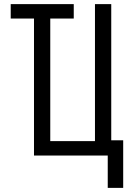

<svg xmlns="http://www.w3.org/2000/svg" viewBox="-20 -755 640 932"><path d="M503 157V0H145V-665H32V-735H338V-665H224V-70H441V-735H520V-74H578V157Z"/></svg>

Font: Iosevka Extended
Style: Regular
Weight: 400
Width: 7
Monospace: yes
Designer: Belleve Invis
Foundry: Belleve Invis
Version: Version 32.5.0; ttfautohint (v1.8.4)